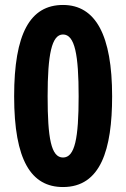

<svg xmlns="http://www.w3.org/2000/svg" viewBox="-20 -744 509 774"><path d="M432 -356C432 -601 366 -724 234 -724C101 -724 37 -608 37 -356C37 -97 106 10 234 10C386 10 432 -141 432 -356ZM172 -356C172 -523 188 -605 234 -605C282 -605 297 -522 297 -356C297 -187 282 -109 234 -109C186 -109 172 -187 172 -356Z"/></svg>

Font: Noto Sans Thai Looped ExtraCondensed
Style: Bold
Weight: 700
Width: 2
Designer: Sasikarn Vongin, Ben Mitchell
Foundry: The Fontpad Ltd
Version: Version 1.001